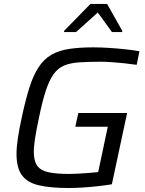

<svg xmlns="http://www.w3.org/2000/svg" viewBox="-20 -933 728 961"><path d="M323.6 8Q232.4 8 174.6 -5.5Q116.8 -19 89.7 -55.8Q62.7 -92.6 62.7 -162.4Q62.7 -197.2 69.6 -242.7Q76.6 -288.2 89 -345.6Q108 -434.7 127.7 -496.4Q147.5 -558 173.8 -597.6Q200.1 -637.1 236.5 -658.5Q272.8 -679.8 324.6 -687.9Q376.3 -696 447.5 -696Q484.6 -696 526.3 -693.2Q568 -690.5 608.2 -686.2Q648.5 -681.9 677.8 -676.4L664.2 -608.5Q634.1 -613 600.7 -616.5Q567.4 -620 537.7 -622Q508 -624 486.5 -624Q422.8 -624 377.6 -621Q332.4 -618 301.4 -605.2Q270.5 -592.3 248.7 -562.4Q226.9 -532.5 209.6 -480Q192.3 -427.6 175 -344Q163.1 -287.6 156.2 -245.3Q149.3 -202.9 149.3 -171.7Q149.3 -126.7 166.6 -103Q183.9 -79.2 223.1 -70.8Q262.4 -62.4 327 -62.4Q347.2 -62.4 373.7 -63.9Q400.2 -65.3 426.4 -67.6Q452.7 -69.8 471.4 -71.7L519.5 -298.7H357L372.1 -367.5H616.2L539.9 -10.6Q506.4 -5.1 467.7 -0.8Q429 3.5 391.9 5.7Q354.7 8 323.6 8ZM300.5 -772.6 301 -778.7 432.7 -913.3H516.2L591.9 -778.7L591.5 -772.6H540.4L469.6 -870.3L360.5 -772.6Z"/></svg>

Font: Saira Thin
Style: Italic
Weight: 100
Italic angle: -12°
Designer: Hector Gatti with collaboration of the Omnibus-Type team
Foundry: Omnibus-Type
Version: Version 1.101